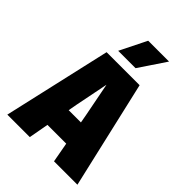

<svg xmlns="http://www.w3.org/2000/svg" viewBox="-261 -1049 1172 1172"><g transform="rotate(45 325.0 -463.5)"><path d="M120 -129V-284H547V-129ZM182 -698H467L628 0H426L364 -341L322 -557L279 -341L217 0H23ZM226 -754 312 -927H492L376 -754Z"/></g></svg>

Font: Azeret Mono Thin ExtraBold
Style: Regular
Weight: 800
Version: Version 1.002